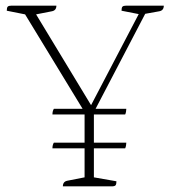

<svg xmlns="http://www.w3.org/2000/svg" viewBox="-20 -661 605 681"><path d="M203 0Q203 -17 219 -20L280 -32V-135H166Q166 -147 171 -155H280V-255H166Q166 -267 171 -275H273L69 -610L4 -623Q4 -634 7.5 -637.5Q11 -641 21 -641H180Q180 -624 164 -621L108 -610L303 -288L472 -611L411 -623Q411 -634 414.5 -637.5Q418 -641 428 -641H561Q561 -624 545 -621L495 -612L319 -275H428Q428 -271 427 -265Q426 -259 424 -255H313V-155H428Q428 -151 427 -145Q426 -139 424 -135H313V-32L393 -18Q393 -8 390 -4Q387 0 376 0Z"/></svg>

Font: Petrona Thin
Style: Regular
Weight: 100
Designer: Ringo R. Seeber
Foundry: Ringo R. Seeber
Version: Version 2.001; ttfautohint (v1.8.3)